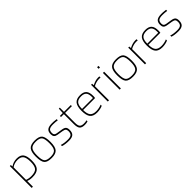

<svg xmlns="http://www.w3.org/2000/svg" viewBox="382 -2259 4006 4006"><g transform="rotate(-45 2384.5 -256.0)"><path d="M116 152H80V-494H110L113 -449H116Q152 -476 196.5 -490Q241 -504 293 -504Q397 -504 442 -443.5Q487 -383 487 -249Q487 -111 434 -52Q381 7 252 7Q212 7 178.5 1Q145 -5 116 -17ZM451 -249Q451 -369 413.5 -420Q376 -471 282 -471Q235 -471 192 -457.5Q149 -444 116 -418V-51Q145 -39 177.5 -33Q210 -27 249 -27Q364 -27 407.5 -76.5Q451 -126 451 -249Z M1037 -249Q1037 -107 988.5 -50Q940 7 820 7Q693 7 647.5 -46.5Q602 -100 602 -249Q602 -390 650.5 -447Q699 -504 820 -504Q946 -504 991.5 -450.5Q1037 -397 1037 -249ZM638 -249Q638 -116 674.5 -71.5Q711 -27 820 -27Q924 -27 962.5 -74.5Q1001 -122 1001 -249Q1001 -382 964.5 -426.5Q928 -471 820 -471Q716 -471 677 -423.5Q638 -376 638 -249Z M1330 -471Q1253 -471 1220.5 -447.5Q1188 -424 1188 -360Q1188 -326 1203.5 -308.5Q1219 -291 1254 -285L1386 -264Q1449 -254 1473 -227.5Q1497 -201 1497 -142Q1497 -64 1457.5 -28.5Q1418 7 1331 7Q1274 7 1224 0Q1174 -7 1144 -18V-53Q1174 -41 1223 -34Q1272 -27 1327 -27Q1400 -27 1430.5 -53.5Q1461 -80 1461 -141Q1461 -184 1442.5 -203Q1424 -222 1373 -231L1242 -252Q1195 -260 1173.5 -285.5Q1152 -311 1152 -359Q1152 -437 1194 -470.5Q1236 -504 1328 -504Q1356 -504 1380 -503Q1404 -502 1463 -494V-461Q1427 -466 1395 -468.5Q1363 -471 1330 -471Z M1886 -38V-7Q1868 0 1844.5 3.5Q1821 7 1796 7Q1712 7 1677.5 -31.5Q1643 -70 1643 -170V-462H1558V-494H1643L1650 -618H1679V-494H1880V-462H1679V-171Q1679 -88 1706.5 -57.5Q1734 -27 1803 -27Q1824 -27 1848 -30Q1872 -33 1886 -38Z M2325 -60V-27Q2297 -13 2251 -3Q2205 7 2160 7Q2048 7 2000 -53Q1952 -113 1952 -251Q1952 -384 2000.5 -444Q2049 -504 2159 -504Q2257 -504 2301.5 -455.5Q2346 -407 2346 -301Q2346 -286 2345 -270.5Q2344 -255 2341 -239H1988Q1988 -126 2028.5 -76.5Q2069 -27 2167 -27Q2207 -27 2252 -36.5Q2297 -46 2325 -60ZM2311 -304Q2311 -393 2275 -432Q2239 -471 2159 -471Q2067 -471 2027.5 -424.5Q1988 -378 1988 -271H2310Q2310 -273 2310 -275.5Q2310 -278 2310 -283Q2311 -291 2311 -295.5Q2311 -300 2311 -304Z M2513 0H2477V-494H2508L2511 -448H2514Q2557 -472 2601 -484.5Q2645 -497 2686 -497Q2696 -497 2707 -496.5Q2718 -496 2724 -495V-460Q2717 -462 2706 -462.5Q2695 -463 2676 -463Q2638 -463 2594.5 -450.5Q2551 -438 2513 -416Z M2865 -618H2825V-664H2865ZM2863 0H2827V-494H2863Z M3436 -249Q3436 -107 3387.5 -50Q3339 7 3219 7Q3092 7 3046.5 -46.5Q3001 -100 3001 -249Q3001 -390 3049.5 -447Q3098 -504 3219 -504Q3345 -504 3390.5 -450.5Q3436 -397 3436 -249ZM3037 -249Q3037 -116 3073.5 -71.5Q3110 -27 3219 -27Q3323 -27 3361.5 -74.5Q3400 -122 3400 -249Q3400 -382 3363.5 -426.5Q3327 -471 3219 -471Q3115 -471 3076 -423.5Q3037 -376 3037 -249Z M3610 0H3574V-494H3605L3608 -448H3611Q3654 -472 3698 -484.5Q3742 -497 3783 -497Q3793 -497 3804 -496.5Q3815 -496 3821 -495V-460Q3814 -462 3803 -462.5Q3792 -463 3773 -463Q3735 -463 3691.5 -450.5Q3648 -438 3610 -416Z M4251 -60V-27Q4223 -13 4177 -3Q4131 7 4086 7Q3974 7 3926 -53Q3878 -113 3878 -251Q3878 -384 3926.5 -444Q3975 -504 4085 -504Q4183 -504 4227.5 -455.5Q4272 -407 4272 -301Q4272 -286 4271 -270.5Q4270 -255 4267 -239H3914Q3914 -126 3954.5 -76.5Q3995 -27 4093 -27Q4133 -27 4178 -36.5Q4223 -46 4251 -60ZM4237 -304Q4237 -393 4201 -432Q4165 -471 4085 -471Q3993 -471 3953.5 -424.5Q3914 -378 3914 -271H4236Q4236 -273 4236 -275.5Q4236 -278 4236 -283Q4237 -291 4237 -295.5Q4237 -300 4237 -304Z M4558 -471Q4481 -471 4448.5 -447.5Q4416 -424 4416 -360Q4416 -326 4431.5 -308.5Q4447 -291 4482 -285L4614 -264Q4677 -254 4701 -227.5Q4725 -201 4725 -142Q4725 -64 4685.5 -28.5Q4646 7 4559 7Q4502 7 4452 0Q4402 -7 4372 -18V-53Q4402 -41 4451 -34Q4500 -27 4555 -27Q4628 -27 4658.5 -53.5Q4689 -80 4689 -141Q4689 -184 4670.5 -203Q4652 -222 4601 -231L4470 -252Q4423 -260 4401.5 -285.5Q4380 -311 4380 -359Q4380 -437 4422 -470.5Q4464 -504 4556 -504Q4584 -504 4608 -503Q4632 -502 4691 -494V-461Q4655 -466 4623 -468.5Q4591 -471 4558 -471Z"/></g></svg>

Font: Blinker ExtraLight
Style: Regular
Weight: 200
Designer: Juergen Huber
Foundry: supertype
Version: Version 1.017;hotconv 1.0.117;makeotfexe 2.5.65602